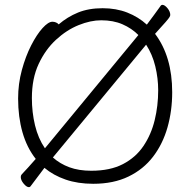

<svg xmlns="http://www.w3.org/2000/svg" viewBox="-20 -745 785 795"><path d="M106 27Q103 30 100 30Q90 30 78 15.5Q66 1 66 -12Q66 -19 70 -23Q79 -32 96 -51Q113 -70 128 -87Q91 -134 73 -197.5Q55 -261 55 -337Q55 -398 70.5 -455Q86 -512 109 -557Q132 -602 156 -628.5Q180 -655 197 -655Q205 -655 212 -652Q219 -649 223 -644Q259 -675 303 -693Q347 -711 405 -711Q461 -711 507 -693Q553 -675 588 -643Q602 -662 618.5 -684Q635 -706 646 -722Q649 -725 652 -725Q662 -725 673.5 -711Q685 -697 685 -683Q685 -680 682 -674.5Q679 -669 666 -654Q653 -639 622 -605Q693 -511 693 -363Q693 -286 673.5 -217.5Q654 -149 614 -96.5Q574 -44 512 -14Q450 16 366 16Q302 16 251.5 -1.5Q201 -19 164 -50ZM553 -600Q525 -628 487 -644.5Q449 -661 399 -661Q355 -661 305.5 -641Q256 -621 212 -580.5Q168 -540 140 -480Q112 -420 112 -339Q112 -280 125 -226Q138 -172 166 -131ZM199 -93Q228 -67 267 -52.5Q306 -38 358 -38Q436 -38 489 -65.5Q542 -93 574 -140.5Q606 -188 620.5 -247.5Q635 -307 635 -371Q635 -421 623 -470.5Q611 -520 585 -560Z"/></svg>

Font: Moon Stars Kai T HW Light
Style: Regular
Weight: 300
Designer: GuiWonder
Version: Version 1.101